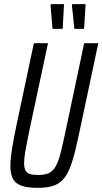

<svg xmlns="http://www.w3.org/2000/svg" viewBox="-20 -896 493 924"><path d="M161 8Q113 8 84 -2Q55 -12 42.5 -35Q30 -58 30 -97Q30 -132 38 -181Q46 -230 60 -297L143 -688H211L120 -262Q109 -208 102.5 -171.5Q96 -135 96 -112Q96 -89 102.5 -76Q109 -63 124.5 -58.5Q140 -54 164 -54Q195 -54 214 -62.5Q233 -71 246.5 -93Q260 -115 270.5 -155.5Q281 -196 295 -262L385 -688H453L370 -297Q355 -224 342 -171Q329 -118 314.5 -83.5Q300 -49 280.5 -29Q261 -9 232 -0.5Q203 8 161 8ZM281 -757H233L223 -871L225 -876H288L282 -761ZM383 -757H338L326 -871L328 -876H392L385 -761Z"/></svg>

Font: Saira ExtraCondensed
Style: Italic
Weight: 400
Width: 2
Italic angle: -12°
Designer: Hector Gatti with collaboration of the Omnibus-Type team
Foundry: Omnibus-Type
Version: Version 1.101